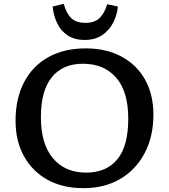

<svg xmlns="http://www.w3.org/2000/svg" viewBox="-20 -966 880 1000"><path d="M415 14Q306 14 227 -30Q148 -74 104.5 -153Q61 -232 61 -337Q61 -453 105.5 -538Q150 -623 232 -668.5Q314 -714 427 -714Q533 -714 612.5 -671.5Q692 -629 735.5 -551.5Q779 -474 779 -368Q779 -256 734 -169.5Q689 -83 607 -34.5Q525 14 415 14ZM428 -67Q534 -67 591 -136Q648 -205 648 -348Q648 -489 585 -561.5Q522 -634 412 -634Q307 -634 250 -564Q193 -494 193 -356Q193 -216 256 -141.5Q319 -67 428 -67ZM421 -758Q368 -758 332.5 -781.5Q297 -805 278 -844.5Q259 -884 254 -932L312 -946Q326 -895 351.5 -871Q377 -847 425 -847Q474 -847 500 -873.5Q526 -900 538 -944L594 -932Q590 -888 569.5 -848Q549 -808 512 -783Q475 -758 421 -758Z"/></svg>

Font: Literata 7pt Medium
Style: Regular
Weight: 500
Designer: Latin by Veronika Burian and Jose Scaglione. Greek by Irene Vlachou. Cyrillic by Vera Evstafieva.
Foundry: TypeTogether
Version: Version 3.002